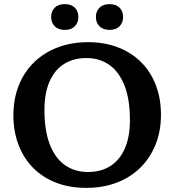

<svg xmlns="http://www.w3.org/2000/svg" viewBox="-20 -899 846 931"><path d="M407.5 -694.5Q487.5 -694.5 552.5 -669.2Q617.5 -644 664 -597.8Q710.5 -551.5 735.5 -486.5Q760.5 -421.5 760.5 -342Q760.5 -263 734.2 -197.8Q708 -132.5 660 -85.5Q612 -38.5 545.5 -13.2Q479 12 397.5 12Q317.5 12 252.5 -13Q187.5 -38 141.2 -84.5Q95 -131 70 -196Q45 -261 45 -340Q45 -419.5 71 -484.8Q97 -550 145.2 -597Q193.5 -644 260 -669.2Q326.5 -694.5 407.5 -694.5ZM406.5 -65Q469.5 -65 515 -93.8Q560.5 -122.5 585.2 -178.8Q610 -235 610 -317.5Q610 -416 584.2 -482.8Q558.5 -549.5 511.2 -583.5Q464 -617.5 399 -617.5Q336 -617.5 290.5 -588.8Q245 -560 220.2 -503.8Q195.5 -447.5 195.5 -365Q195.5 -267 221 -200Q246.5 -133 294 -99Q341.5 -65 406.5 -65ZM294 -754Q263 -754 245.5 -771.5Q228 -789 228 -817Q228 -844.5 245.5 -861.8Q263 -879 294 -879Q325.5 -879 342.8 -861.8Q360 -844.5 360 -817Q360 -789 342.8 -771.5Q325.5 -754 294 -754ZM511 -754Q480 -754 462.5 -771.5Q445 -789 445 -817Q445 -844.5 462.5 -861.8Q480 -879 511 -879Q542 -879 559.5 -861.8Q577 -844.5 577 -817Q577 -789 559.5 -771.5Q542 -754 511 -754Z"/></svg>

Font: Newsreader SemiBold
Style: Regular
Weight: 600
Designer: Hugues Gentile
Foundry: Production Type
Version: Version 1.003